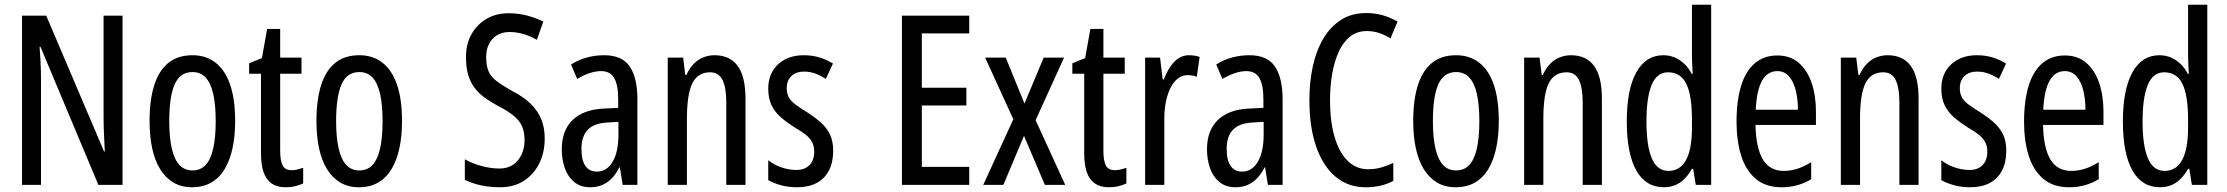

<svg xmlns="http://www.w3.org/2000/svg" viewBox="-20 -780 9396 810"><path d="M497 0H395L151 -582H147Q149 -555 150.5 -529.5Q152 -504 152.5 -481.5Q153 -459 153 -438V0H73V-714H175L419 -141H422Q421 -171 419.5 -196.5Q418 -222 417.5 -244.5Q417 -267 417 -286V-714H497Z M972 -269Q972 -206 961 -155Q950 -104 928 -67Q906 -30 871.5 -10Q837 10 790 10Q745 10 711.5 -10Q678 -30 655.5 -66.5Q633 -103 622 -154.5Q611 -206 611 -269Q611 -358 630.5 -420Q650 -482 690 -514.5Q730 -547 792 -547Q849 -547 889.5 -515.5Q930 -484 951 -422.5Q972 -361 972 -269ZM694 -269Q694 -201 704.5 -154.5Q715 -108 736.5 -84.5Q758 -61 792 -61Q826 -61 847.5 -84Q869 -107 879.5 -153.5Q890 -200 890 -269Q890 -338 879.5 -384Q869 -430 847.5 -453Q826 -476 792 -476Q740 -476 717 -424.5Q694 -373 694 -269Z M1211 -62Q1223 -62 1235 -65Q1247 -68 1259 -72V-6Q1243 1 1225 5.5Q1207 10 1184 10Q1149 10 1126 -6Q1103 -22 1092 -53.5Q1081 -85 1081 -133V-469H1031V-513L1085 -535L1107 -658H1162V-537H1252V-469H1162V-143Q1162 -103 1172 -82.5Q1182 -62 1211 -62Z M1676 -269Q1676 -206 1665 -155Q1654 -104 1632 -67Q1610 -30 1575.5 -10Q1541 10 1494 10Q1449 10 1415.5 -10Q1382 -30 1359.5 -66.5Q1337 -103 1326 -154.5Q1315 -206 1315 -269Q1315 -358 1334.5 -420Q1354 -482 1394 -514.5Q1434 -547 1496 -547Q1553 -547 1593.5 -515.5Q1634 -484 1655 -422.5Q1676 -361 1676 -269ZM1398 -269Q1398 -201 1408.5 -154.5Q1419 -108 1440.5 -84.5Q1462 -61 1496 -61Q1530 -61 1551.5 -84Q1573 -107 1583.5 -153.5Q1594 -200 1594 -269Q1594 -338 1583.5 -384Q1573 -430 1551.5 -453Q1530 -476 1496 -476Q1444 -476 1421 -424.5Q1398 -373 1398 -269Z M2278 -196Q2278 -136 2254.5 -89.5Q2231 -43 2189 -16.5Q2147 10 2090 10Q2061 10 2035 6.5Q2009 3 1985.5 -4Q1962 -11 1941 -21V-108Q1975 -89 2014 -79Q2053 -69 2087 -69Q2121 -69 2144.5 -85Q2168 -101 2180.5 -128.5Q2193 -156 2193 -188Q2193 -223 2182.5 -247Q2172 -271 2148 -291Q2124 -311 2083 -332Q2051 -349 2025.5 -367.5Q2000 -386 1982.5 -409Q1965 -432 1955.5 -463Q1946 -494 1946 -536Q1945 -592 1968.5 -634.5Q1992 -677 2033.5 -701Q2075 -725 2128 -724Q2170 -724 2207 -713.5Q2244 -703 2272 -689L2245 -612Q2215 -629 2186 -637Q2157 -645 2130 -645Q2099 -645 2077 -631.5Q2055 -618 2043 -594.5Q2031 -571 2031 -540Q2031 -503 2041 -479.5Q2051 -456 2075.5 -437.5Q2100 -419 2141 -396Q2188 -372 2218 -343Q2248 -314 2263 -278Q2278 -242 2278 -196Z M2529 -547Q2605 -547 2637 -499Q2669 -451 2669 -362V0H2607L2595 -74H2593Q2579 -46 2561 -27.5Q2543 -9 2520.5 0.5Q2498 10 2470 10Q2429 10 2402 -12.5Q2375 -35 2362.5 -71.5Q2350 -108 2350 -150Q2350 -230 2396 -274Q2442 -318 2527 -322L2588 -325V-360Q2588 -422 2571 -451Q2554 -480 2516 -480Q2494 -480 2469 -472Q2444 -464 2415 -447L2389 -508Q2421 -528 2456 -537.5Q2491 -547 2529 -547ZM2541 -263Q2486 -260 2459.5 -232.5Q2433 -205 2433 -152Q2433 -103 2450 -79.5Q2467 -56 2498 -56Q2540 -56 2564.5 -97.5Q2589 -139 2589 -212V-266Z M2994 -547Q3059 -547 3092 -502Q3125 -457 3125 -364V0H3044V-348Q3044 -411 3028 -443Q3012 -475 2976 -475Q2924 -475 2901 -429Q2878 -383 2878 -279V0H2797V-537H2862L2871 -464H2876Q2888 -491 2905.5 -509.5Q2923 -528 2946 -537.5Q2969 -547 2994 -547Z M3495 -144Q3495 -95 3477 -60.5Q3459 -26 3425 -8Q3391 10 3343 10Q3306 10 3275 1.5Q3244 -7 3221 -20V-104Q3243 -86 3275 -74.5Q3307 -63 3340 -63Q3375 -63 3395 -83.5Q3415 -104 3415 -141Q3415 -162 3407 -178.5Q3399 -195 3381 -210Q3363 -225 3333 -242Q3300 -263 3274.5 -285Q3249 -307 3235 -336Q3221 -365 3221 -406Q3221 -470 3262.5 -508.5Q3304 -547 3371 -547Q3406 -547 3436 -538Q3466 -529 3494 -512L3464 -447Q3443 -461 3420 -469.5Q3397 -478 3372 -478Q3338 -478 3318.5 -459Q3299 -440 3299 -408Q3299 -387 3307 -371Q3315 -355 3334 -340.5Q3353 -326 3384 -307Q3417 -286 3442 -264Q3467 -242 3481 -213.5Q3495 -185 3495 -144Z M4069 0H3785V-714H4069V-639H3869V-410H4057V-335H3869V-76H4069Z M4255 -277 4136 -537H4223L4302 -343L4383 -537H4469L4349 -273L4474 0H4388L4300 -207L4213 0H4128Z M4684 -62Q4696 -62 4708 -65Q4720 -68 4732 -72V-6Q4716 1 4698 5.5Q4680 10 4657 10Q4622 10 4599 -6Q4576 -22 4565 -53.5Q4554 -85 4554 -133V-469H4504V-513L4558 -535L4580 -658H4635V-537H4725V-469H4635V-143Q4635 -103 4645 -82.5Q4655 -62 4684 -62Z M4995 -547Q5006 -547 5017.5 -545.5Q5029 -544 5041 -540L5029 -456Q5020 -460 5010 -461.5Q5000 -463 4989 -463Q4968 -463 4950 -449.5Q4932 -436 4919 -411Q4906 -386 4899 -352.5Q4892 -319 4892 -280V0H4811V-537H4874L4885 -445H4890Q4902 -476 4917.5 -499Q4933 -522 4952.5 -534.5Q4972 -547 4995 -547Z M5251 -547Q5327 -547 5359 -499Q5391 -451 5391 -362V0H5329L5317 -74H5315Q5301 -46 5283 -27.5Q5265 -9 5242.5 0.5Q5220 10 5192 10Q5151 10 5124 -12.5Q5097 -35 5084.5 -71.5Q5072 -108 5072 -150Q5072 -230 5118 -274Q5164 -318 5249 -322L5310 -325V-360Q5310 -422 5293 -451Q5276 -480 5238 -480Q5216 -480 5191 -472Q5166 -464 5137 -447L5111 -508Q5143 -528 5178 -537.5Q5213 -547 5251 -547ZM5263 -263Q5208 -260 5181.5 -232.5Q5155 -205 5155 -152Q5155 -103 5172 -79.5Q5189 -56 5220 -56Q5262 -56 5286.5 -97.5Q5311 -139 5311 -212V-266Z M5746 -649Q5705 -649 5675.5 -625.5Q5646 -602 5627.5 -561Q5609 -520 5600 -467.5Q5591 -415 5591 -357Q5591 -267 5610.5 -201.5Q5630 -136 5666 -101Q5702 -66 5751 -66Q5781 -66 5807.5 -73.5Q5834 -81 5858 -93V-17Q5834 -4 5805 3Q5776 10 5741 10Q5668 10 5615 -34Q5562 -78 5533 -160.5Q5504 -243 5504 -358Q5504 -434 5518.5 -500.5Q5533 -567 5563 -617.5Q5593 -668 5638 -696.5Q5683 -725 5743 -725Q5779 -725 5812 -716Q5845 -707 5876 -689L5846 -618Q5824 -632 5799 -640.5Q5774 -649 5746 -649Z M6303 -269Q6303 -206 6292 -155Q6281 -104 6259 -67Q6237 -30 6202.5 -10Q6168 10 6121 10Q6076 10 6042.5 -10Q6009 -30 5986.5 -66.5Q5964 -103 5953 -154.5Q5942 -206 5942 -269Q5942 -358 5961.5 -420Q5981 -482 6021 -514.5Q6061 -547 6123 -547Q6180 -547 6220.5 -515.5Q6261 -484 6282 -422.5Q6303 -361 6303 -269ZM6025 -269Q6025 -201 6035.5 -154.5Q6046 -108 6067.5 -84.5Q6089 -61 6123 -61Q6157 -61 6178.5 -84Q6200 -107 6210.5 -153.5Q6221 -200 6221 -269Q6221 -338 6210.5 -384Q6200 -430 6178.5 -453Q6157 -476 6123 -476Q6071 -476 6048 -424.5Q6025 -373 6025 -269Z M6607 -547Q6672 -547 6705 -502Q6738 -457 6738 -364V0H6657V-348Q6657 -411 6641 -443Q6625 -475 6589 -475Q6537 -475 6514 -429Q6491 -383 6491 -279V0H6410V-537H6475L6484 -464H6489Q6501 -491 6518.5 -509.5Q6536 -528 6559 -537.5Q6582 -547 6607 -547Z M7000 10Q6923 10 6883 -61Q6843 -132 6843 -268Q6843 -402 6883 -474.5Q6923 -547 6997 -547Q7022 -547 7044 -538Q7066 -529 7085 -511.5Q7104 -494 7117 -468H7121Q7120 -491 7119 -508.5Q7118 -526 7118 -542V-760H7199V0H7134L7123 -68H7118Q7104 -43 7086.5 -25.5Q7069 -8 7047.5 1Q7026 10 7000 10ZM7019 -59Q7068 -59 7093 -105Q7118 -151 7118 -244V-274Q7118 -378 7094 -426.5Q7070 -475 7017 -475Q6970 -475 6948 -422Q6926 -369 6926 -268Q6926 -165 6948.5 -112Q6971 -59 7019 -59Z M7478 -546Q7533 -546 7569 -514.5Q7605 -483 7623 -429.5Q7641 -376 7641 -309V-253H7386Q7388 -156 7417 -107.5Q7446 -59 7505 -59Q7534 -59 7562.5 -68Q7591 -77 7621 -96V-24Q7593 -7 7562 1.5Q7531 10 7496 10Q7428 10 7386 -26.5Q7344 -63 7325 -125Q7306 -187 7306 -265Q7306 -356 7325.5 -418.5Q7345 -481 7383.5 -513.5Q7422 -546 7478 -546ZM7478 -480Q7437 -480 7414 -440Q7391 -400 7387 -317H7565Q7565 -361 7556 -398Q7547 -435 7527.5 -457.5Q7508 -480 7478 -480Z M7943 -547Q8008 -547 8041 -502Q8074 -457 8074 -364V0H7993V-348Q7993 -411 7977 -443Q7961 -475 7925 -475Q7873 -475 7850 -429Q7827 -383 7827 -279V0H7746V-537H7811L7820 -464H7825Q7837 -491 7854.5 -509.5Q7872 -528 7895 -537.5Q7918 -547 7943 -547Z M8444 -144Q8444 -95 8426 -60.5Q8408 -26 8374 -8Q8340 10 8292 10Q8255 10 8224 1.5Q8193 -7 8170 -20V-104Q8192 -86 8224 -74.5Q8256 -63 8289 -63Q8324 -63 8344 -83.5Q8364 -104 8364 -141Q8364 -162 8356 -178.5Q8348 -195 8330 -210Q8312 -225 8282 -242Q8249 -263 8223.5 -285Q8198 -307 8184 -336Q8170 -365 8170 -406Q8170 -470 8211.5 -508.5Q8253 -547 8320 -547Q8355 -547 8385 -538Q8415 -529 8443 -512L8413 -447Q8392 -461 8369 -469.5Q8346 -478 8321 -478Q8287 -478 8267.5 -459Q8248 -440 8248 -408Q8248 -387 8256 -371Q8264 -355 8283 -340.5Q8302 -326 8333 -307Q8366 -286 8391 -264Q8416 -242 8430 -213.5Q8444 -185 8444 -144Z M8691 -546Q8746 -546 8782 -514.5Q8818 -483 8836 -429.5Q8854 -376 8854 -309V-253H8599Q8601 -156 8630 -107.5Q8659 -59 8718 -59Q8747 -59 8775.5 -68Q8804 -77 8834 -96V-24Q8806 -7 8775 1.5Q8744 10 8709 10Q8641 10 8599 -26.5Q8557 -63 8538 -125Q8519 -187 8519 -265Q8519 -356 8538.5 -418.5Q8558 -481 8596.5 -513.5Q8635 -546 8691 -546ZM8691 -480Q8650 -480 8627 -440Q8604 -400 8600 -317H8778Q8778 -361 8769 -398Q8760 -435 8740.5 -457.5Q8721 -480 8691 -480Z M9093 10Q9016 10 8976 -61Q8936 -132 8936 -268Q8936 -402 8976 -474.5Q9016 -547 9090 -547Q9115 -547 9137 -538Q9159 -529 9178 -511.5Q9197 -494 9210 -468H9214Q9213 -491 9212 -508.5Q9211 -526 9211 -542V-760H9292V0H9227L9216 -68H9211Q9197 -43 9179.5 -25.5Q9162 -8 9140.5 1Q9119 10 9093 10ZM9112 -59Q9161 -59 9186 -105Q9211 -151 9211 -244V-274Q9211 -378 9187 -426.5Q9163 -475 9110 -475Q9063 -475 9041 -422Q9019 -369 9019 -268Q9019 -165 9041.5 -112Q9064 -59 9112 -59Z"/></svg>

Font: Noto Sans ExtraCondensed
Style: Regular
Weight: 400
Width: 2
Designer: Monotype Design Team
Foundry: Monotype Imaging Inc.
Version: Version 2.013